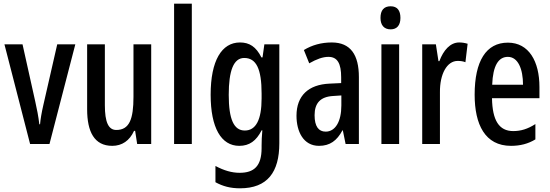

<svg xmlns="http://www.w3.org/2000/svg" viewBox="-20 -780 2980 1040"><path d="M143 0H248L388 -540H290L215 -212C205 -169 199 -132 197 -107H193C188 -150 180 -190 171 -230L102 -540H4Z M799 -540H703V-256C703 -135 681 -76 610 -76C567 -76 548 -119 548 -210V-540H452V-188C452 -66 491 10 588 10C641 10 682 -18 706 -71H712L723 0H799Z M1019 0V-760H923V0Z M1280 -550C1181 -550 1121 -452 1121 -267C1121 -88 1178 10 1276 10C1331 10 1368 -17 1397 -74H1401C1398 -44 1397 -14 1397 8V22C1397 120 1356 156 1278 156C1236 156 1194 144 1147 119V207C1187 229 1228 240 1280 240C1429 240 1493 152 1493 -4V-540H1412L1402 -469H1396C1367 -527 1331 -550 1280 -550ZM1303 -466C1368 -466 1397 -407 1397 -273V-247C1397 -131 1366 -73 1306 -73C1247 -73 1219 -133 1219 -266C1219 -397 1245 -466 1303 -466Z M1777 -550C1721 -550 1670 -536 1626 -509L1655 -437C1695 -460 1729 -472 1759 -472C1808 -472 1828 -436 1828 -361V-330L1765 -327C1651 -322 1586 -262 1586 -153C1586 -68 1623 10 1708 10C1767 10 1805 -18 1835 -74H1837L1852 0H1924V-362C1924 -483 1879 -550 1777 -550ZM1784 -260 1829 -263V-209C1829 -121 1796 -67 1744 -67C1706 -67 1684 -95 1684 -156C1684 -222 1716 -256 1784 -260Z M2096 -746C2059 -746 2041 -724 2041 -683C2041 -643 2061 -621 2096 -621C2130 -621 2149 -643 2149 -683C2149 -723 2132 -746 2096 -746ZM2142 -540H2046V0H2142Z M2467 -550C2419 -550 2382 -508 2360 -449H2355L2341 -540H2267V0H2363V-280C2362 -379 2401 -450 2459 -450C2475 -450 2489 -448 2501 -443L2513 -543C2496 -548 2482 -550 2467 -550Z M2731 -549C2613 -549 2551 -449 2551 -267C2551 -106 2607 10 2748 10C2797 10 2841 -1 2880 -25V-108C2838 -81 2801 -70 2760 -70C2683 -70 2647 -128 2645 -248H2902V-309C2902 -447 2845 -549 2731 -549ZM2731 -472C2786 -472 2813 -406 2813 -321H2646C2650 -425 2680 -472 2731 -472Z"/></svg>

Font: Noto Sans Devanagari ExtraCondensed Medium
Style: Regular
Weight: 500
Width: 2
Designer: Jelle Bosma - Monotype Design Team
Foundry: Monotype Imaging Inc.
Version: Version 2.004